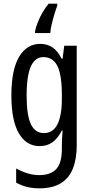

<svg xmlns="http://www.w3.org/2000/svg" viewBox="-20 -786 502 1046"><path d="M199 -547Q237 -547 265.5 -528Q294 -509 316 -466H321L330 -537H398V6Q398 80 377 132.5Q356 185 311 212.5Q266 240 195 240Q158 240 127.5 232.5Q97 225 68 209V132Q102 150 132.5 159Q163 168 193 168Q255 168 286 135.5Q317 103 317 25V9Q317 -8 318 -29.5Q319 -51 321 -75H317Q295 -32 266 -11Q237 10 196 10Q123 10 82.5 -60Q42 -130 42 -266Q42 -406 84 -476.5Q126 -547 199 -547ZM216 -475Q185 -475 164.5 -451Q144 -427 134.5 -380.5Q125 -334 125 -265Q125 -159 148 -110Q171 -61 219 -61Q243 -61 261.5 -72.5Q280 -84 292 -107Q304 -130 310.5 -164.5Q317 -199 317 -245V-270Q317 -341 306.5 -386.5Q296 -432 273.5 -453.5Q251 -475 216 -475ZM292 -755Q285 -737 276.5 -709Q268 -681 261.5 -653Q255 -625 254 -606H171V-616Q176 -640 187 -667.5Q198 -695 213.5 -721Q229 -747 245 -766H292Z"/></svg>

Font: Noto Sans Khmer ExtraCondensed
Style: Regular
Weight: 400
Width: 2
Designer: Danh Hong and the Monotype Design Team
Foundry: Monotype Imaging Inc.
Version: Version 2.004